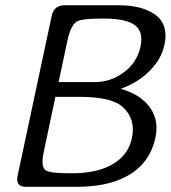

<svg xmlns="http://www.w3.org/2000/svg" viewBox="-20 -721 659 741"><path d="M488.8 -187Q492.7 -204.6 492.7 -221.2Q492.7 -272 454.1 -307.6Q412.1 -347.2 286.1 -347.2H193.8L148.9 -134.8Q144 -113.3 144 -97.7Q144 -70.8 158.2 -62.5Q174.8 -52.2 257.8 -52.2Q355 -52.2 415 -87.4Q475.1 -122.6 488.8 -187ZM206.1 -404.3H347.2Q405.8 -404.3 454.6 -439.5Q508.3 -476.6 522.5 -542Q525.4 -556.6 525.4 -568.8Q525.4 -605 500.5 -624Q466.3 -649.4 379.4 -649.4Q298.3 -649.4 278.8 -639.2Q252.9 -625.5 240.2 -564ZM464.8 -38.6Q391.1 0 276.9 0H79.6Q46.4 0 46.4 -28.8Q46.4 -34.7 47.9 -42.5L179.2 -658.2Q188 -700.7 228.5 -700.7H438Q526.4 -700.7 576.7 -666Q618.7 -637.2 618.7 -583Q618.7 -568.8 615.7 -552.7L614.3 -546.9Q603.5 -495.1 560.5 -450.7Q515.6 -403.3 446.3 -378.4Q523.4 -355.5 557.6 -307.6Q584 -271.5 584 -226.6Q584 -209.5 580.1 -190.9Q558.1 -86.9 464.8 -38.6Z"/></svg>

Font: inglobal
Style: Italic
Weight: 400
Italic angle: -12°
Designer: Andrey Kochetov, Denis Davydov, Evgeny Yurtaev
Foundry: inglobal
Version: Version 1.00 September 25, 2014, initial release